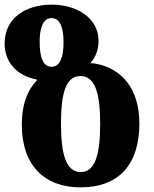

<svg xmlns="http://www.w3.org/2000/svg" viewBox="-27 -794 662 828"><path d="M320 14C485 14 574 -84 574 -261C574 -409 500 -500 382 -520C377 -521 369 -521 365 -521L364 -524C386 -547 398 -582 398 -618C398 -718 302 -774 196 -774C84 -774 -7 -716 -7 -607C-7 -522 50 -466 132 -451V-447C91 -405 67 -344 67 -256C67 -84 162 14 320 14ZM195 -506C158 -506 144 -550 144 -612C144 -673 158 -716 195 -716C233 -716 247 -673 247 -612C247 -550 233 -506 195 -506ZM321 -52C259 -52 236 -126 236 -261C236 -394 258 -466 320 -466C382 -466 405 -394 405 -261C405 -126 383 -52 321 -52Z"/></svg>

Font: Noto Serif Georgian SemiCondensed ExtraBold
Style: Regular
Weight: 800
Width: 4
Designer: Monotype Design Team, Akaki Razmadze
Foundry: Google LLC
Version: Version 2.003